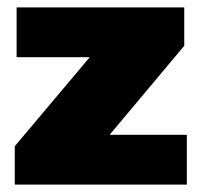

<svg xmlns="http://www.w3.org/2000/svg" viewBox="-20 -500 546 520"><path d="M20 -104 223 -345H25V-480H479V-376L277 -135H486V0H20Z"/></svg>

Font: Readiness ExtraBold
Style: Regular
Weight: 800
Designer: Katatrad Team
Foundry: CadsonDemak
Version: Version 1.00;January 16, 2020;FontCreator 12.0.0.2550 64-bit